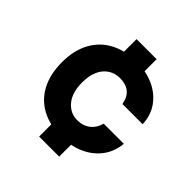

<svg xmlns="http://www.w3.org/2000/svg" viewBox="-199 -803 1048 1048"><g transform="rotate(45 325.0 -279.0)"><path d="M262 -528V-655H417V-528ZM262 97V-20H417V97ZM345 12Q257 12 193.5 -23Q130 -58 96.5 -123Q63 -188 63 -278Q63 -370 98.5 -435Q134 -500 198.5 -534Q263 -568 349 -568Q425 -568 483.5 -541Q542 -514 576.5 -465.5Q611 -417 614 -350H458Q450 -396 422.5 -418.5Q395 -441 349 -441Q311 -441 281.5 -422Q252 -403 235.5 -367Q219 -331 219 -278Q219 -199 255.5 -156Q292 -113 345 -113Q376 -113 399.5 -124Q423 -135 439 -155.5Q455 -176 461 -202H617Q611 -137 575 -89Q539 -41 480 -14.5Q421 12 345 12Z"/></g></svg>

Font: Azeret Mono Thin
Style: Bold
Weight: 700
Version: Version 1.002